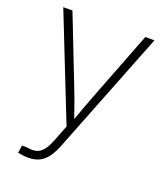

<svg xmlns="http://www.w3.org/2000/svg" viewBox="-136 -621 791 920"><g transform="rotate(20 260.0 -161.5)"><path d="M62.5 200.2 68.4 161.1 96.7 162.1Q123 167 142.6 161.6Q162.1 156.2 177.5 137.2Q192.9 118.2 206.1 83.5L237.8 2.9L27.3 -529.3H74.2L209.5 -182.6Q225.1 -143.1 239 -103.5Q252.9 -64 266.6 -24.4H253.4Q267.6 -64 281.7 -103.5Q295.9 -143.1 311.5 -182.6L445.8 -529.3H492.2L245.1 98.6Q230 136.7 211.9 160.4Q193.8 184.1 170.2 195.1Q146.5 206.1 115.2 206.1Q100.1 206.1 87.9 204.3Q75.7 202.6 62.5 200.2Z"/></g></svg>

Font: Inter 24pt ExtraLight
Style: Regular
Weight: 250
Designer: Rasmus Andersson
Foundry: rsms
Version: Version 4.001;git-66647c0bb